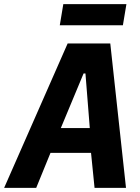

<svg xmlns="http://www.w3.org/2000/svg" viewBox="-57 -908 677 928"><path d="M400 0 383 -169H187L118 0H-37L270 -698H476L552 0ZM356 -553H347L237 -289H377ZM249 -888H554L537 -786H232Z"/></svg>

Font: iA Writer Mono V
Style: Regular
Weight: 400
Italic angle: -9.5°
Designer: Mike Abbink, Paul van der Laan, Pieter van Rosmalen
Foundry: Bold Monday
Version: Version 2.000